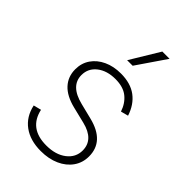

<svg xmlns="http://www.w3.org/2000/svg" viewBox="-235 -870 972 972"><g transform="rotate(45 251.5 -384.0)"><path d="M436.4 -427.9 396.3 -417.3Q381.4 -462 348.9 -488.1Q316.4 -514.2 260.3 -514.2Q200.3 -514.2 162.1 -484.4Q123.9 -454.5 123.9 -406.6Q123.9 -329.5 229 -303.6L312.9 -282.7Q442.8 -250.4 442.8 -142.4Q442.8 -97.3 418.3 -62.5Q393.8 -27.7 350.5 -8.2Q307.2 11.4 250.4 11.4Q174.4 11.4 125.4 -24.5Q76.3 -60.4 62.1 -126.8L103.7 -137.4Q127.5 -28.4 250 -28.4Q316.8 -28.4 357.8 -60Q398.8 -91.6 398.8 -141Q398.8 -218.8 301.5 -242.5L214.5 -263.8Q147.7 -280.2 114.3 -316.4Q81 -352.6 81 -405.2Q81 -449.2 104 -482.6Q127.1 -516 167.6 -534.8Q208.1 -553.6 260.3 -553.6Q329.5 -553.6 373.2 -521Q416.9 -488.3 436.4 -427.9ZM234.4 -623.2 329.5 -780.2H381.4L274.1 -623.2Z"/></g></svg>

Font: Inter UI Extra Light
Style: Regular
Weight: 200
Designer: Rasmus Andersson
Foundry: rsms
Version: 3.2;8d6f07862